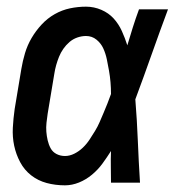

<svg xmlns="http://www.w3.org/2000/svg" viewBox="-20 -548 540 576"><path d="M175 8Q146 8 120 1Q94 -6 73.5 -22Q53 -38 40.5 -61.5Q28 -85 22.5 -111Q17 -137 18.5 -165Q20 -193 24 -221L44 -341Q48 -365 55 -388.5Q62 -412 74.5 -433.5Q87 -455 104.5 -474Q122 -493 144 -505.5Q166 -518 190 -523Q214 -528 238 -528Q262 -528 284 -518.5Q306 -509 321 -492.5Q336 -476 345.5 -455Q355 -434 362 -412Q370 -439 378.5 -466Q387 -493 397 -520H484Q459 -453 435 -385Q411 -317 386 -250Q391 -188 393.5 -125.5Q396 -63 400 0H313Q313 -24 312.5 -47.5Q312 -71 313 -95Q301 -76 287.5 -57.5Q274 -39 256 -24Q238 -9 217 -0.5Q196 8 175 8ZM175 -80Q189 -80 203 -87Q217 -94 228.5 -105Q240 -116 248.5 -129Q257 -142 265 -155Q273 -168 279 -182Q285 -196 291 -210Q297 -224 302.5 -238Q308 -252 313 -266Q313 -284 311.5 -301.5Q310 -319 307 -336Q304 -353 300.5 -370Q297 -387 290 -402.5Q283 -418 269.5 -429Q256 -440 238 -440Q225 -440 212 -435.5Q199 -431 188.5 -422Q178 -413 170 -401.5Q162 -390 157 -377.5Q152 -365 148.5 -352.5Q145 -340 143 -327L123 -207Q121 -194 119.5 -180Q118 -166 119 -153Q120 -140 123 -127Q126 -114 132 -103Q138 -92 149.5 -86Q161 -80 175 -80Z"/></svg>

Font: Iosevka Term Curly SmBd Obl
Style: Regular
Weight: 600
Italic angle: -9°
Designer: Belleve Invis
Foundry: Belleve Invis
Version: Version 32.3.0